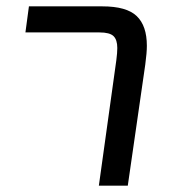

<svg xmlns="http://www.w3.org/2000/svg" viewBox="-20 -584 538 604"><path d="M346 -395Q349 -418 349 -433Q349 -459 337 -470.5Q325 -482 293 -482H60L71 -564H302Q378 -564 410 -533.5Q442 -503 442 -440Q442 -418 437 -381L382 0H291Z"/></svg>

Font: FiraGO
Style: Italic
Weight: 400
Italic angle: -8°
Designer: bBox Type GmbH
Foundry: bBox Type GmbH
Version: Version 1.001